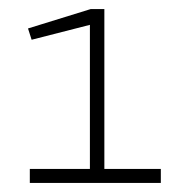

<svg xmlns="http://www.w3.org/2000/svg" viewBox="-20 -825 422 425"><path d="M179 -425V-770L50 -737L42 -762L181 -805H211V-425ZM46 -451H336V-420H46Z"/></svg>

Font: REM Thin
Style: Regular
Weight: 250
Designer: Octavio Pardo
Foundry: Ashler Design
Version: Version 1.005;gftools[0.9.28]